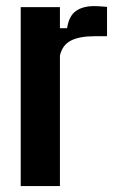

<svg xmlns="http://www.w3.org/2000/svg" viewBox="-20 -624 386 644"><path d="M49.5 0V-600H181V-529.5H205Q211.5 -571 234.8 -587.2Q258 -603.5 295.5 -603.5Q307.5 -603.5 319.2 -602.5Q331 -601.5 339 -601V-502.5H297Q246.5 -502.5 217.8 -487.8Q189 -473 181 -437.5V0Z"/></svg>

Font: Big Shoulders
Style: Bold
Weight: 700
Designer: Patric King
Foundry: XO Type Co
Version: Version 2.002